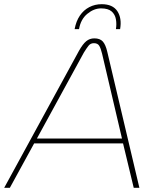

<svg xmlns="http://www.w3.org/2000/svg" viewBox="-55 -896 730 916"><path d="M-35 0 322 -654Q340 -686 356.5 -699.5Q373 -713 395 -713Q422 -713 435.5 -698Q449 -683 457 -648L610 0H583L532 -212H108L-8 0ZM121 -235H527L432 -640Q426 -665 418.5 -677.5Q411 -690 393 -690Q377 -690 367.5 -678Q358 -666 345 -645ZM301 -757Q308 -795 326 -821.5Q344 -848 371 -862Q398 -876 430 -876Q483 -876 505 -842.5Q527 -809 518 -757H498Q502 -781 498 -804Q494 -827 477.5 -841.5Q461 -856 427 -856Q393 -856 361.5 -830Q330 -804 322 -757Z"/></svg>

Font: MuseoModerno Thin Thin
Style: Italic
Weight: 250
Italic angle: -9°
Version: Version 1.003